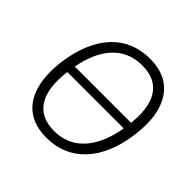

<svg xmlns="http://www.w3.org/2000/svg" viewBox="-179 -888 1071 1071"><g transform="rotate(45 356.5 -352.5)"><path d="M122 -334 130 -385H637L629 -334ZM325 8Q234 8 175.5 -35Q117 -78 94.5 -158.5Q72 -239 86 -351Q98 -437 126 -504.5Q154 -572 197 -618.5Q240 -665 297 -689Q354 -713 423 -713Q515 -713 573 -670Q631 -627 654 -547Q677 -467 662 -355Q651 -268 622.5 -200.5Q594 -133 550.5 -86.5Q507 -40 450.5 -16Q394 8 325 8ZM328 -49Q403 -49 458.5 -85.5Q514 -122 549.5 -192Q585 -262 598 -363Q618 -509 571.5 -582.5Q525 -656 419 -656Q345 -656 289 -620Q233 -584 198 -514Q163 -444 150 -342Q130 -197 176.5 -123Q223 -49 328 -49Z"/></g></svg>

Font: Nunito Sans 10pt SemiCondensed Light
Style: Italic
Weight: 300
Width: 4
Italic angle: -9°
Designer: Vernon Adams
Foundry: Vernon Adams
Version: Version 3.101;gftools[0.9.27]